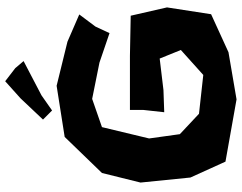

<svg xmlns="http://www.w3.org/2000/svg" viewBox="-116 -805 936 744"><g transform="rotate(-90 352.0 -433.0)"><path d="M668 -593.8 562.5 -639.6 391.6 -681.6 193.4 -650.4 53.7 -505.9 16.6 -356.4 36.1 -163.1 97.7 -27.3 338.9 15.6 521.5 -15.6 668.9 -83 695.3 -253.9 663.1 -394.5 507.8 -397.5H297.9V-344.7L289.1 -264.6L375 -267.6L497.1 -282.2L530.3 -200.2L433.6 -113.3L283.2 -129.9L204.1 -204.1L187.5 -323.2L231.4 -505.9L340.8 -543.9L481.4 -515.6L595.7 -476.6L621.1 -531.2ZM409.2 -880.9 342.8 -821.3 260.7 -734.4 295.9 -699.2 354.5 -740.2 487.3 -809.6 460 -841.8Z"/></g></svg>

Font: MaokenAssortedSans-TC
Style: Regular
Weight: 500
Version: Version 0.83